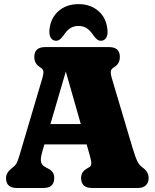

<svg xmlns="http://www.w3.org/2000/svg" viewBox="-20 -934 768 954"><path d="M249.5 -49Q249.5 -26 236.8 -13Q224 0 196 0H63.5Q10 0 10 -49Q10 -75.5 37 -97L47.5 -105.5Q57.5 -113.5 63 -123.8Q68.5 -134 78 -166L189.5 -542.5Q197.5 -569 195.2 -580.5Q193 -592 179 -600Q150.5 -617 150.5 -651Q150.5 -700 204 -700H522Q575.5 -700 575.5 -651Q575.5 -617 547 -600Q533 -592 530.8 -580.5Q528.5 -569 536.5 -542.5L638.5 -199.5Q653 -151.5 662.8 -132Q672.5 -112.5 688 -102Q718.5 -81 718.5 -49Q718.5 -27.5 705.2 -13.8Q692 0 665 0H436.5Q408.5 0 395.8 -13Q383 -26 383 -49Q383 -66.5 390.8 -77.8Q398.5 -89 413.5 -97.5L425.5 -104.5Q432 -108.5 433.5 -120Q435 -131.5 425.5 -164L410.5 -216.5H200.5L192 -187Q180 -146.5 183.8 -130Q187.5 -113.5 204 -104.5L219 -96.5Q236 -87.5 242.8 -76.2Q249.5 -65 249.5 -49ZM230.5 -317.5H381.5L307 -578.5ZM370 -805Q345.5 -805 328.5 -793.5Q311.5 -782 296 -758.5Q286.5 -745.5 278 -738.5Q269.5 -731.5 258.5 -731.5Q241.5 -731.5 232.5 -746.2Q223.5 -761 225.5 -784.5Q231 -844 270.5 -878.8Q310 -913.5 370 -913.5Q430 -913.5 469.5 -878.8Q509 -844 514 -784.5Q516.5 -761 507.5 -746.2Q498.5 -731.5 481 -731.5Q470.5 -731.5 462 -738.5Q453.5 -745.5 444 -758.5Q428.5 -782 411.5 -793.5Q394.5 -805 370 -805Z"/></svg>

Font: Fraunces 144pt SuperSoft Black
Style: Regular
Weight: 900
Version: Version 1.000;[b76b70a41]